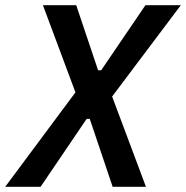

<svg xmlns="http://www.w3.org/2000/svg" viewBox="-56 -718 715 738"><path d="M505 0H377L289 -261H277L100 0H-36L234 -363L109 -698H237L321 -448H333L503 -698H639L375 -347Z"/></svg>

Font: IBM Plex Sans Condensed SemiBold
Style: Italic
Weight: 600
Width: 3
Italic angle: -11°
Designer: Mike Abbink, Paul van der Laan, Pieter van Rosmalen
Foundry: Bold Monday
Version: Version 1.3